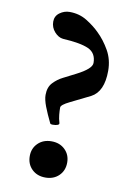

<svg xmlns="http://www.w3.org/2000/svg" viewBox="-79 -715 525 778"><g transform="rotate(10 183.0 -326.0)"><path d="M155 -203Q147 -203 145 -206Q127 -243 116.5 -270.5Q106 -298 106 -317Q106 -349 123.5 -367.5Q141 -386 163 -397L214 -423Q275 -454 275 -478Q275 -519 242 -534Q209 -549 136 -553Q117 -555 101 -573Q85 -591 85 -615Q85 -638 103.5 -651.5Q122 -665 144 -665Q184 -665 215.5 -645.5Q247 -626 269 -604Q297 -577 318 -540Q339 -503 339 -457Q339 -371 289 -345L208 -305Q173 -288 173 -277Q173 -264 174.5 -247.5Q176 -231 181 -215Q183 -209 175.5 -206Q168 -203 155 -203ZM163 13Q129 13 107.5 -8Q86 -29 86 -62Q86 -94 107.5 -115Q129 -136 163 -136Q197 -136 218.5 -115Q240 -94 240 -62Q240 -29 218.5 -8Q197 13 163 13Z"/></g></svg>

Font: Junicode
Style: Bold
Weight: 700
Designer: Peter S. Baker
Version: Version 2.100; ttfautohint (v1.8.4)